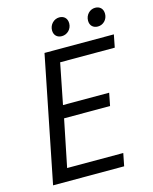

<svg xmlns="http://www.w3.org/2000/svg" viewBox="-120 -889 769 968"><g transform="rotate(-15 264.0 -405.0)"><path d="M35 0H406L419 -66H126L176 -312H416L429 -378H188L230 -590H515L528 -656H166ZM273 -715C301 -715 325 -738 325 -768C325 -795 308 -810 284 -810C256 -810 232 -786 232 -756C232 -730 249 -715 273 -715ZM461 -715C489 -715 512 -738 512 -768C512 -795 495 -810 471 -810C443 -810 420 -786 420 -756C420 -730 437 -715 461 -715Z"/></g></svg>

Font: Source Sans Pro
Style: Italic
Weight: 400
Italic angle: -11°
Designer: Paul D. Hunt
Foundry: Adobe Systems Incorporated
Version: Version 3.006;hotconv 1.0.111;makeotfexe 2.5.65597